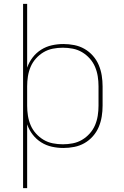

<svg xmlns="http://www.w3.org/2000/svg" viewBox="-20 -755 640 990"><path d="M99 215V-735H120V-406Q130 -435 148.5 -459Q167 -483 192.5 -499Q218 -515 247.5 -521.5Q277 -528 307 -528Q335 -528 363 -522.5Q391 -517 415.5 -503Q440 -489 459 -467.5Q478 -446 489 -420Q500 -394 504.5 -366Q509 -338 509 -310V-210Q509 -182 504.5 -154Q500 -126 489 -100Q478 -74 459 -52.5Q440 -31 415.5 -17Q391 -3 363 2.5Q335 8 307 8Q277 8 247.5 1.5Q218 -5 192.5 -21Q167 -37 148.5 -61Q130 -85 120 -114V215ZM304 -11Q330 -11 355.5 -16Q381 -21 403 -34Q425 -47 442.5 -66.5Q460 -86 470 -109.5Q480 -133 484 -158.5Q488 -184 488 -210V-310Q488 -336 484 -361.5Q480 -387 470 -410.5Q460 -434 442.5 -453.5Q425 -473 403 -486Q381 -499 355.5 -504Q330 -509 304 -509Q278 -509 252.5 -504Q227 -499 205 -486Q183 -473 165.5 -453.5Q148 -434 138 -410.5Q128 -387 124 -361.5Q120 -336 120 -310V-210Q120 -184 124 -158.5Q128 -133 138 -109.5Q148 -86 165.5 -66.5Q183 -47 205 -34Q227 -21 252.5 -16Q278 -11 304 -11Z"/></svg>

Font: Iosevka Aile Thin
Style: Regular
Weight: 100
Designer: Belleve Invis
Foundry: Belleve Invis
Version: Version 31.1.0; ttfautohint (v1.8.4)